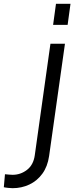

<svg xmlns="http://www.w3.org/2000/svg" viewBox="-147 -765 399 1005"><path d="M-127 215 -121 147Q-110 148 -99.5 149Q-89 150 -81 150Q-39 150 -5.5 124Q28 98 35 48L117 -536H193L110 52Q102 107 74.5 144.5Q47 182 6.5 201Q-34 220 -81 220Q-89 220 -104 218.5Q-119 217 -127 215ZM131 -635 146 -745H222L207 -635Z"/></svg>

Font: Kosmopol Plus Jakarta Sans Italic It
Style: Regular
Weight: 400
Italic angle: -8.04999°
Designer: Gumpita Rahayu
Foundry: Tokotype
Version: Version 2.006